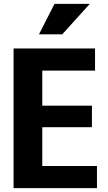

<svg xmlns="http://www.w3.org/2000/svg" viewBox="-20 -970 559 990"><path d="M50 0V-720H198V0ZM122 0V-114H480V0ZM122 -314V-425H454V-314ZM122 -606V-720H470V-606ZM301 -793H181L261 -950H443Z"/></svg>

Font: Instrument Sans SemiCondensed
Style: Bold
Weight: 700
Width: 4
Designer: Rodrigo Fuenzalida
Foundry: fragTYPE
Version: Version 1.000;gftools[0.9.28]